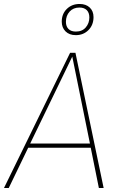

<svg xmlns="http://www.w3.org/2000/svg" viewBox="-29 -947 606 967"><path d="M428 -203H113L15 0H-9L324 -681H351L493 0H469ZM424 -224 335 -662 123 -224ZM442 -861Q442 -821 416.5 -795.5Q391 -770 353 -770Q320 -770 301 -789Q282 -808 282 -838Q282 -877 307.5 -902Q333 -927 372 -927Q404 -927 423 -909Q442 -891 442 -861ZM303 -837Q303 -814 316 -801Q329 -788 353 -788Q385 -788 403 -809Q421 -830 421 -859Q421 -883 408 -896Q395 -909 371 -909Q340 -909 321.5 -888.5Q303 -868 303 -837Z"/></svg>

Font: FiraGO Thin
Style: Italic
Weight: 100
Italic angle: -8°
Designer: bBox Type GmbH
Foundry: bBox Type GmbH
Version: Version 1.001